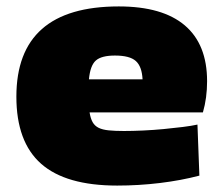

<svg xmlns="http://www.w3.org/2000/svg" viewBox="-20 -569 696 598"><path d="M345 9Q185 9 108 -59Q31 -127 31 -268Q31 -549 350 -549Q486 -549 555.5 -490Q625 -431 625 -316Q625 -264 612 -219H259Q262 -200 268.5 -188.5Q275 -177 287 -171Q299 -165 318.5 -163Q338 -161 366 -161Q393 -161 425.5 -162.5Q458 -164 489.5 -167Q521 -170 549 -173.5Q577 -177 595 -181L601 -22Q544 -7 478 1Q412 9 345 9ZM338 -396Q296 -396 278.5 -380.5Q261 -365 257 -322H424Q422 -362 403 -379Q384 -396 338 -396Z"/></svg>

Font: Encode Sans Wide
Style: Black
Weight: 900
Designer: Pablo Impallari, Andres Torresi
Foundry: Pablo Impallari, Andres Torresi
Version: Version 1.000; ttfautohint (v1.00) -l 8 -r 50 -G 200 -x 14 -